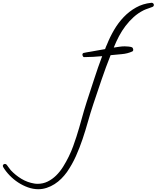

<svg xmlns="http://www.w3.org/2000/svg" viewBox="-520 -808 1107 1357"><path d="M567.4 -773.4Q567.4 -762.7 556.6 -758.8Q540 -752 525.9 -747.6Q511.7 -743.2 495.1 -735.4Q456.1 -715.8 424.3 -687Q392.6 -658.2 366.7 -624Q340.8 -589.8 320.8 -551.8Q300.8 -513.7 285.2 -474.6L284.2 -471.7Q303.7 -474.6 322.8 -477.5Q341.8 -480.5 361.3 -480.5Q371.1 -480.5 387.7 -479Q404.3 -477.5 413.1 -473.6Q417 -471.7 419.4 -465.8Q421.9 -460 421.9 -456.1Q421.9 -453.1 420.4 -449.7Q418.9 -446.3 415 -444.3Q380.9 -428.7 339.8 -425.3Q298.8 -421.9 261.7 -418Q227.5 -332 198.2 -246.1Q168.9 -160.2 139.6 -72.3Q119.1 -10.7 101.6 51.8Q84 114.3 63.5 175.3Q43 236.3 16.6 295.4Q-9.8 354.5 -46.9 408.2Q-64.5 432.6 -86.4 454.6Q-108.4 476.6 -134.3 493.2Q-160.2 509.8 -189.5 519.5Q-218.8 529.3 -249 529.3Q-286.1 529.3 -322.8 516.1Q-359.4 502.9 -392.1 481.4Q-424.8 460 -452.1 431.6Q-479.5 403.3 -498 372.1Q-500 366.2 -500 364.3Q-500 358.4 -495.6 354.5Q-491.2 350.6 -485.4 350.6Q-478.5 350.6 -472.7 356.4Q-464.8 367.2 -458 376.5Q-451.2 385.7 -443.4 395.5Q-410.2 430.7 -368.2 456.1Q-326.2 481.4 -277.3 489.3Q-271.5 490.2 -265.6 490.7Q-259.8 491.2 -253.9 491.2Q-215.8 491.2 -183.1 475.1Q-150.4 459 -123 432.1Q-95.7 405.3 -73.7 370.1Q-51.8 335 -33.7 297.9Q-15.6 260.7 -2.4 224.1Q10.7 187.5 20.5 157.2Q40 95.7 56.6 34.7Q73.2 -26.4 92.8 -87.9Q120.1 -169.9 146 -250.5Q171.9 -331.1 202.1 -411.1Q169.9 -408.2 137.7 -406.2Q105.5 -404.3 73.2 -404.3Q69.3 -404.3 65.9 -410.6Q62.5 -417 62.5 -420.9Q62.5 -430.7 70.3 -433.6Q82 -436.5 94.2 -438.5Q106.4 -440.4 118.2 -442.4Q143.6 -447.3 169.9 -451.7Q196.3 -456.1 222.7 -460.9Q225.6 -469.7 229 -478Q232.4 -486.3 236.3 -494.1Q256.8 -545.9 286.1 -596.2Q315.4 -646.5 354 -687Q392.6 -727.5 441.4 -754.9Q490.2 -782.2 548.8 -788.1H552.7Q558.6 -788.1 563 -783.7Q567.4 -779.3 567.4 -773.4Z"/></svg>

Font: Calligraffitti
Style: Regular
Weight: 400
Designer: Dathan Boardman
Foundry: Open Window
Version: Version 1.001